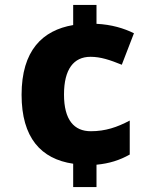

<svg xmlns="http://www.w3.org/2000/svg" viewBox="-20 -744 618 774"><path d="M369 -648V-724H275V-643C151 -622 67 -540 67 -362C67 -189 145 -103 275 -84V10H369V-80C421 -85 462 -98 503 -121V-258C452 -231 405 -215 346 -215C279 -215 238 -260 238 -363C238 -465 277 -515 345 -515C386 -515 424 -502 471 -483L520 -610C479 -630 430 -645 369 -648Z"/></svg>

Font: Noto Sans Arabic UI XBd
Style: Regular
Weight: 800
Designer: Monotype Design Team, Nadine Chahine and Nizar Qandah
Foundry: Monotype Imaging Inc.
Version: Version 2.010